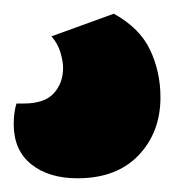

<svg xmlns="http://www.w3.org/2000/svg" viewBox="-40 -58 255 280"><path d="M126 -38Q164 -17 179 15Q194 47 194 84Q194 135 162 168.5Q130 202 73 202Q31 202 5.5 181.5Q-20 161 -20 123Q-20 106 -16 93H-6Q25 93 38.5 78Q52 63 52 41Q52 31 48 18Q44 5 35 -5Z"/></svg>

Font: Baloo Bhaina 2 ExtraBold
Style: Regular
Weight: 800
Designer: Yesha Goshar, Manish Minz, Shuchita Grover and Ek Type
Foundry: Ek Type
Version: Version 1.640;hotconv 1.0.111;makeotfexe 2.5.65597; ttfautoh